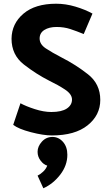

<svg xmlns="http://www.w3.org/2000/svg" viewBox="-20 -715 596 1032"><path d="M42 -507Q43 -588 106 -641.5Q169 -695 282 -695Q333 -695 385 -679.5Q437 -664 477 -642L430 -532Q391 -548 357.5 -559Q324 -570 284 -570Q244 -570 218.5 -554Q193 -538 193 -508Q193 -477 226 -455Q259 -433 313 -405Q386 -368 452.5 -316Q519 -264 519 -178Q519 -96 451 -41.5Q383 13 259 13Q213 13 146 -4.5Q79 -22 51 -44L90 -160Q119 -144 167 -128.5Q215 -113 256 -113Q311 -113 339 -131.5Q367 -150 367 -180Q367 -209 329 -234Q291 -259 245 -281Q174 -317 108 -368.5Q42 -420 42 -507ZM342 117Q342 174 304 223.5Q266 273 213 297L182 229Q195 223 211 208.5Q227 194 234 175Q216 171 199 149.5Q182 128 182 101Q182 72 205 46.5Q228 21 262 21Q295 21 318.5 47.5Q342 74 342 117Z"/></svg>

Font: Palanquin Dark Medium
Style: Regular
Weight: 500
Designer: Pria Ravichandran
Version: Version 1.001